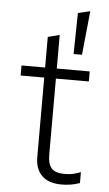

<svg xmlns="http://www.w3.org/2000/svg" viewBox="-54 -773 464 819"><g transform="rotate(5 178.5 -363.5)"><path d="M244 -549 247 -725 299 -737 280 -549ZM241 10Q185 10 156.5 -18.5Q128 -47 128 -97V-438H27V-481H128V-612L178 -625V-481H319V-438H178V-113Q178 -72 194.5 -54Q211 -36 250 -36Q272 -36 286.5 -39.5Q301 -43 319 -50V-3Q299 4 280 7Q261 10 241 10Z"/></g></svg>

Font: Red Hat Text VF
Style: Regular
Weight: 300
Designer: Pentagram, MCKL
Foundry: Pentagram, MCKL
Version: Version 1.023